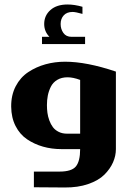

<svg xmlns="http://www.w3.org/2000/svg" viewBox="-20 -664 603 855"><path d="M298.8 -500H358.9V-467.8H167V-500H200.2Q176.8 -523.4 176.8 -557.1Q176.8 -594.7 204.6 -619.4Q232.4 -644 280.8 -644Q311.5 -644 347.2 -633.8V-602.1Q316.4 -610.8 303.2 -610.8Q277.8 -610.8 263.9 -595.7Q250 -580.6 250 -557.1Q250 -534.7 262.2 -517.3Q274.4 -500 298.8 -500ZM130.9 169.9V100.1H245.1Q299.3 100.1 318.1 76.9Q336.9 53.7 336.9 0H252.9Q210 0 171.4 -11Q132.8 -22 100.6 -43.7Q68.4 -65.4 49.3 -102.8Q30.3 -140.1 29.8 -189Q29.3 -240.2 50 -280Q70.8 -319.8 106 -343Q141.1 -366.2 182.6 -377.7Q224.1 -389.2 270 -389.2Q365.7 -389.2 496.1 -345.2V0Q496.1 29.8 483.4 58.8Q470.7 87.9 444.8 113.8Q418.9 139.6 373 155.5Q327.1 171.4 268.1 170.9ZM277.8 -68.8H336.9V-308.1Q305.7 -319.8 280.8 -319.8Q253.9 -319.8 234.9 -308.3Q215.8 -296.9 206.3 -277.6Q196.8 -258.3 192.9 -238.3Q189 -218.3 189 -195.8Q189 -178.2 191.2 -161.6Q193.4 -145 199.7 -127.7Q206.1 -110.4 215.6 -97.7Q225.1 -85 241.2 -76.9Q257.3 -68.8 277.8 -68.8Z"/></svg>

Font: Wesal
Style: Regular
Weight: 900
Designer: Ahmed zaza
Foundry: Ahmed zaza
Version: Version 2.01